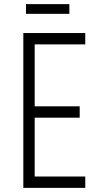

<svg xmlns="http://www.w3.org/2000/svg" viewBox="-20 -910 474 930"><path d="M393 -750V-695H148V-395H366V-340H148V-55H393V0H93V-750ZM106 -890H316V-843H106Z"/></svg>

Font: Mohave Light Light
Style: Regular
Weight: 300
Version: Version 2.003